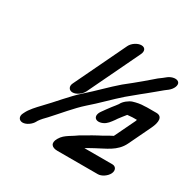

<svg xmlns="http://www.w3.org/2000/svg" viewBox="-166 -880 1089 1090"><g transform="rotate(30 378.5 -335.0)"><path d="M159 -41 163 -48C174 -64 188 -79 204 -95C252 -147 306 -214 358 -260C413 -307 470 -367 523 -413L569 -451C584 -464 601 -477 617 -490C647 -514 671 -535 698 -557L719 -573C744 -593 755 -622 744 -636C732 -652 699 -647 676 -630L656 -614C640 -603 625 -591 611 -578C583 -554 554 -529 524 -505L474 -465C419 -418 363 -359 307 -310C250 -260 195 -190 140 -134C117 -110 86 -77 73 -49L69 -41C57 -17 69 4 93 4C117 4 147 -17 159 -41ZM608 -333C615 -334 622 -334 629 -334H648C648 -332 645 -327 645 -325L580 -190C555 -178 528 -160 503 -148L481 -136C472 -131 461 -125 452 -119C438 -110 421 -102 407 -93L385 -78C373 -71 365 -66 358 -61C339 -48 324 -38 310 -14C288 24 308 44 345 44H610C634 44 664 24 676 0C688 -24 677 -46 653 -46H470C473 -48 476 -50 481 -53L499 -63C506 -67 513 -71 521 -75C574 -105 640 -126 672 -193L742 -339C763 -383 766 -424 723 -424H672C665 -424 656 -424 647 -423C621 -423 597 -418 574 -411C555 -405 525 -383 515 -361C507 -351 497 -336 487 -325C472 -306 463 -292 449 -273C419 -232 446 -203 490 -222C513 -232 525 -250 542 -273L550 -285C561 -299 575 -318 586 -331C592 -331 599 -333 608 -333ZM391 -669 229 -331C217 -307 229 -286 253 -286C277 -286 307 -307 319 -331L481 -669C493 -694 484 -714 459 -714C434 -714 403 -694 391 -669Z"/></g></svg>

Font: Electronic
Style: BlkUltIt
Weight: 900
Version: Version 1.011